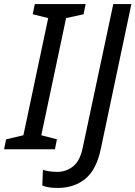

<svg xmlns="http://www.w3.org/2000/svg" viewBox="-40 -734 666 944"><path d="M-20 0 -10 -49 75 -69 197 -645 121 -664 131 -714H381L371 -664L285 -645L163 -69L240 -49L230 0ZM244 190Q194 190 168 178L171 101Q186 106 204 108.5Q222 111 242 111Q286 111 320 83.5Q354 56 367 -9L517 -714H606L455 1Q433 102 378.5 146Q324 190 244 190Z"/></svg>

Font: BC Sans
Style: Italic
Weight: 400
Italic angle: -12°
Designer: Monotype Design Team
Designer: Province of B.C.
Foundry: Monotype Imaging Inc.
Version: Version 2.000;GOOG;noto-source:20170915:90ef993387c0